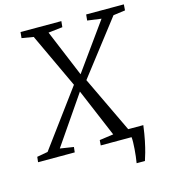

<svg xmlns="http://www.w3.org/2000/svg" viewBox="-158 -844 962 1095"><g transform="rotate(-15 323.0 -296.0)"><path d="M512 151Q515 133 517.5 112Q520 91 521.5 70.2Q523 49.5 523.5 31.2Q524 13 522.5 0L465.5 -49H605Q598.5 1.5 590.5 40Q582.5 78.5 574.8 105.8Q567 133 561 151ZM-29.5 0 -26 -31 38 -42.5 288.5 -382 333.5 -420.5 532 -697 450 -708 453.5 -743H676L673.5 -708L603 -698.5L354.5 -376.5L309.5 -333.5L110.5 -43.5L190.5 -31L187 0ZM340.5 0 343 -31 425.5 -42.5 304 -330.5 284 -370.5 131.5 -696.5 62.5 -708 66 -743H307L303.5 -708L219.5 -698.5L335.5 -419.5L357 -382.5L518.5 -43.5L591 -31L589 0Z"/></g></svg>

Font: Merriweather 48pt Light
Style: Italic
Weight: 300
Italic angle: -7.8°
Version: Version 2.101